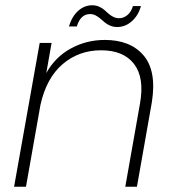

<svg xmlns="http://www.w3.org/2000/svg" viewBox="-20 -705 663 725"><path d="M361.8 -515.1Q277.8 -515.1 216.6 -462.9Q155.3 -410.6 132.8 -309.1L78.1 0H33.2L129.9 -543H174.8L154.8 -429.2Q188.5 -489.7 247.6 -522Q306.6 -554.2 376 -554.2Q422.4 -554.2 458.7 -540.3Q495.1 -526.4 520.8 -497.3Q546.4 -468.3 554.7 -423.6Q563 -378.9 553.2 -317.9L497.1 0H453.1L508.8 -314.9Q525.9 -412.1 486.1 -463.6Q446.3 -515.1 361.8 -515.1ZM240.2 -605Q251.5 -642.6 274.9 -663.8Q298.3 -685.1 328.1 -685.1Q342.3 -685.1 354 -679.9Q365.7 -674.8 373.8 -667.7Q381.8 -660.6 389.6 -653.6Q397.5 -646.5 407.7 -641.4Q418 -636.2 430.2 -636.2Q446.8 -636.2 461.2 -648.2Q475.6 -660.2 481.9 -682.1H512.2Q502.4 -646.5 477.8 -624.8Q453.1 -603 422.9 -603Q408.2 -603 396 -608.2Q383.8 -613.3 375.5 -620.4Q367.2 -627.4 359.1 -634.5Q351.1 -641.6 341.3 -646.7Q331.5 -651.9 319.8 -651.9Q284.2 -651.9 270 -605Z"/></svg>

Font: SVN-Poppins ExtraLight
Style: Italic
Weight: 200
Italic angle: -10°
Designer: Ninad Kale (Devanagari), Jonny Pinhorn (Latin)
Foundry: Indian Type Foundry
Version: Version 3.002 2017